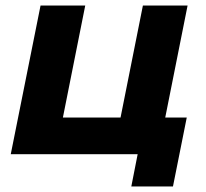

<svg xmlns="http://www.w3.org/2000/svg" viewBox="-20 -559 745 696"><path d="M127 -539H289L208 -133H417L498 -539H660L579 -133H657L607 117H456L479 0H19Z"/></svg>

Font: Argentum Sans SemiBold
Style: Italic
Weight: 600
Italic angle: -11°
Designer: Julieta Ulanovsky (font), Cristiano Sobral (main changes and remaster)
Foundry: Julieta Ulanovsky (font), Cristiano Sobral (main changes and remaster)
Version: Version 2.007;June 15, 2022;FontCreator 14.0.0.2814 64-bit; 